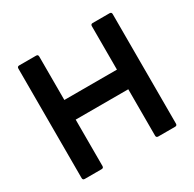

<svg xmlns="http://www.w3.org/2000/svg" viewBox="-159 -905 1088 1075"><g transform="rotate(-30 385.0 -367.0)"><path d="M93 0Q80 0 80 -13V-721Q80 -734 93 -734H202Q215 -734 215 -721V-440H555V-721Q555 -734 568 -734H677Q690 -734 690 -721V-13Q690 0 677 0H568Q555 0 555 -13V-313H215V-13Q215 0 202 0Z"/></g></svg>

Font: LINE Seed Sans TH App
Style: Bold
Weight: 700
Designer: Dalton Maag Ltd | Thai characters by Cadson Demak Co.,Ltd.
Foundry: Dalton Maag Ltd
Version: Version 1.003